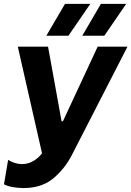

<svg xmlns="http://www.w3.org/2000/svg" viewBox="-39 -759 672 983"><path d="M-18.6 184.6 2.6 59.6Q38 81.2 74 81.2Q107.6 81.2 137.9 61.7Q168.2 42.2 195.2 0.2L182.8 55.2L52.2 -520H207L276.2 -138.2H283.2L461 -520H613.6L330 32.6Q293 105 233.7 154.4Q174.4 203.8 81.2 203.8Q55 203.8 27.8 199.2Q0.6 194.6 -18.6 184.6ZM293.8 -739.2H423.4L311.4 -576.2H198.4ZM477.6 -739.2H607.2L495.2 -576.2H382.2Z"/></svg>

Font: Fixel Italic Variable 20240409 Display Thin
Style: Italic
Weight: 100
Italic angle: -10°
Designer: AlfaBravo + MacPaw
Foundry: Kyrylo Tkachov, Marchela Mozhyna, Serhii Makarenko, Maria Weinstein, Zakhar Kryvoshyya
Version: Version 1.211;Glyphs 3.2 (3225)